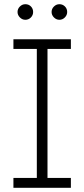

<svg xmlns="http://www.w3.org/2000/svg" viewBox="-20 -894 401 914"><path d="M43.9 -707H317.4V-661.1H206.1V-46.9H317.4V0H43.9V-46.9H155.3V-661.1H43.9ZM63.5 -836.9Q63.5 -852.1 74.7 -863Q85.9 -874 100.6 -874Q116.7 -874 127.2 -863.3Q137.7 -852.5 137.7 -836.9Q137.7 -821.8 127 -810.8Q116.2 -799.8 100.6 -799.8Q85.9 -799.8 74.7 -811Q63.5 -822.3 63.5 -836.9ZM225.6 -836.9Q225.6 -852.1 236.8 -863Q248 -874 262.7 -874Q278.3 -874 289.1 -863.3Q299.8 -852.5 299.8 -836.9Q299.8 -822.3 288.8 -811Q277.8 -799.8 262.7 -799.8Q248 -799.8 236.8 -811Q225.6 -822.3 225.6 -836.9Z"/></svg>

Font: Pretendard GOV ExtraLight
Style: Regular
Weight: 200
Designer: Base glyphs from Inter by Rasmus Andersson; Hangeul glyphs from Noto Sans CJK(Source Han Sans) by Jang Soo-young and Kan
Foundry: Kil Hyung-jin
Version: Version 1.309